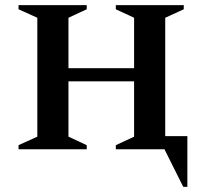

<svg xmlns="http://www.w3.org/2000/svg" viewBox="-20 -580 794 746"><path d="M52 0V-16L125 -49V-511L52 -544V-560H317V-544L246 -511V-315H501V-511L430 -544V-560H694V-544L622 -511V-51H708V146H692L619 0H430V-16L501 -49V-264H246V-49L317 -16V0Z"/></svg>

Font: Spectral SC SemiBold
Style: Regular
Weight: 600
Designer: Jean-Baptiste Levee
Foundry: Production Type
Version: Version 2.001